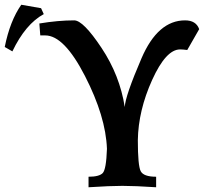

<svg xmlns="http://www.w3.org/2000/svg" viewBox="-20 -790 860 810"><path d="M32.2 -573.2 0 -591.8Q22 -701.7 69.8 -770L153.3 -755.4L164.6 -730.5Q87.4 -688.5 32.2 -573.2ZM638.7 0Q549.3 -5.9 496.1 -5.9Q444.8 -5.9 353.5 0V-44.4Q398.4 -44.4 413.3 -59.8Q428.2 -75.2 431.2 -162.1Q426.3 -298.3 338.4 -469.5Q250.5 -640.6 170.9 -640.6H149.9L146 -690.9Q225.1 -704.1 293 -704.1Q331.1 -704.1 408.2 -588.1Q485.4 -472.2 506.3 -338.4Q508.3 -384.8 577.1 -544.4Q646 -704.1 760.7 -704.1Q807.1 -704.1 820.3 -667L770 -579.1Q751 -581.5 739.7 -581.5Q680.2 -581.5 621.8 -452.6Q563.5 -323.7 561.5 -198.7Q561.5 -90.8 573.7 -67.6Q585.9 -44.4 638.7 -44.4Z"/></svg>

Font: Kelvinch
Style: Bold
Weight: 700
Designer: Paul James Miller
Foundry: High-Logic / Made with FontCreator
Version: Version 3.501;March 28, 2021;FontCreator 13.0.0.2683 64-bit